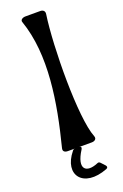

<svg xmlns="http://www.w3.org/2000/svg" viewBox="-198 -925 758 1184"><g transform="rotate(-20 180.5 -333.0)"><path d="M292 164 267 137C261 130 254 129 246 133C166 167 114 130 185 19C192 8 188 0 176 0H259C278 0 294 -11 286 -31C231 -168 235 -635 265 -840C268 -859 256 -870 237 -870H140C121 -870 104 -859 110 -844C194 -603 145 -307 74 -29C69 -9 82 0 102 0H150C142 0 137 2 132 9C29 135 117 251 287 185C297 181 299 173 292 164Z"/></g></svg>

Font: OpenDyslexic3
Style: Regular
Weight: 400
Designer: Abelardo Gonzalez
Version: Version 3.001;PS 003.001;hotconv 1.0.88;makeotf.lib2.5.64775